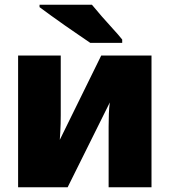

<svg xmlns="http://www.w3.org/2000/svg" viewBox="-20 -786 712 806"><path d="M235 -338Q235 -321 235 -302.5Q235 -284 234.5 -266Q234 -248 233 -231Q232 -214 231 -199L405 -553H616V0H436V-200Q436 -226 436 -254Q436 -282 437 -308.5Q438 -335 441 -356L264 0H56V-553H235ZM366 -766Q384 -744 407.5 -717Q431 -690 454.5 -664.5Q478 -639 493 -620V-606H359Q340 -619 311.5 -638.5Q283 -658 252 -679.5Q221 -701 193 -721.5Q165 -742 146 -756V-766Z"/></svg>

Font: Noto Sans Display Black
Style: Regular
Weight: 900
Designer: Monotype Design Team
Foundry: Monotype Imaging Inc.
Version: Version 2.003